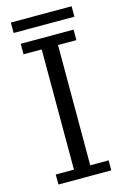

<svg xmlns="http://www.w3.org/2000/svg" viewBox="-133 -954 668 1016"><g transform="rotate(-15 201.0 -446.5)"><path d="M34.2 0ZM367.2 -835.9H34.2V-893.1H367.2ZM55.7 -54.7H155.3V-713.4H55.7V-771H345.2V-713.4H244.6V-54.7H345.2V0H55.7Z"/></g></svg>

Font: Dhyana
Style: Regular
Weight: 400
Foundry: Vernon Adams
Version: Version 1.002; ttfautohint (v0.8.51-6076)